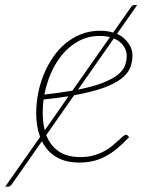

<svg xmlns="http://www.w3.org/2000/svg" viewBox="-97 -618 582 737"><path d="M166 -248.5Q144.5 -245 121 -242Q97.5 -239 70.5 -236Q68.5 -223 67.8 -210.2Q67 -197.5 67 -184.5Q67 -147 75 -118ZM325 -475.5Q308.5 -480 286 -480Q241.5 -480 206 -461Q170.5 -442 143.8 -410.5Q117 -379 99.2 -338.5Q81.5 -298 73.5 -255Q104.5 -258.5 131 -262.2Q157.5 -266 181 -270ZM202.5 -274Q263 -286 300 -301Q337 -316 356.8 -332.5Q376.5 -349 383 -367.2Q389.5 -385.5 389.5 -404.5Q389.5 -412.5 386.8 -421.8Q384 -431 378.2 -440Q372.5 -449 363 -457Q353.5 -465 340 -470.5ZM352 -488Q368.5 -480.5 379.8 -470.2Q391 -460 398.2 -448.8Q405.5 -437.5 408.5 -426.2Q411.5 -415 411.5 -405.5Q411.5 -380.5 402.5 -358Q393.5 -335.5 369 -316.2Q344.5 -297 300.8 -281Q257 -265 187.5 -252.5L80.5 -99.5Q96 -59 128.5 -37Q161 -15 211.5 -15Q239 -15 261.5 -21.2Q284 -27.5 302 -37Q320 -46.5 333.5 -57.8Q347 -69 357.2 -78.5Q367.5 -88 374.5 -94.2Q381.5 -100.5 386.5 -100.5Q390.5 -100.5 393.5 -97.5L398.5 -91.5Q374.5 -66 352 -47.5Q329.5 -29 306.5 -17Q283.5 -5 259.2 0.5Q235 6 207.5 6Q155 6 119.2 -15.2Q83.5 -36.5 64 -76L-52 90Q-59 98.5 -66 98.5H-77L57 -92.5Q42 -131.5 42 -184Q42 -221 49.2 -258.8Q56.5 -296.5 70.8 -331.5Q85 -366.5 105.8 -397.2Q126.5 -428 153.8 -450.8Q181 -473.5 214.5 -486.8Q248 -500 287 -500Q315 -500 337.5 -493L405 -589.5Q410.5 -598.5 418.5 -598.5H429.5Z"/></svg>

Font: Lato ExtraLight
Style: Italic
Weight: 275
Italic angle: -7°
Designer: Lukasz Dziedzic with Adam Twardoch and Botio Nikoltchev
Foundry: tyPoland Lukasz Dziedzic
Version: Version 2.015; 2015-08-06; http://www.latofonts.com/